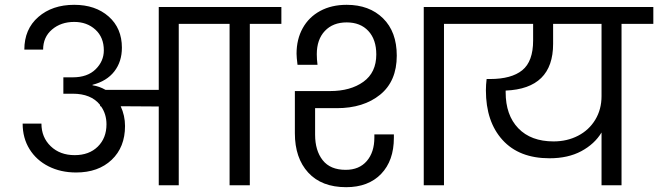

<svg xmlns="http://www.w3.org/2000/svg" viewBox="-20 -769 2732 797"><path d="M1148 -670H1017V0H933V-670H722V0H639V-327L481 -328Q499 -289 499 -246Q499 -158 443.5 -105.5Q388 -53 296 -53Q232 -53 181.5 -78.5Q131 -104 102.5 -150Q74 -196 74 -256H152Q152 -199 190.5 -162Q229 -125 290 -125Q350 -125 386 -160.5Q422 -196 422 -253Q422 -296 399 -328H396L395 -334Q358 -380 282 -380H243V-448H282Q343 -448 377 -481.5Q411 -515 411 -560Q411 -614 376 -646Q341 -678 288 -678Q233 -678 196 -646.5Q159 -615 159 -563H81Q81 -648 139 -698.5Q197 -749 288 -749Q376 -749 431 -700.5Q486 -652 486 -571Q486 -513 454.5 -472.5Q423 -432 364 -417V-415Q392 -411 418 -396H639V-740H1148Z M1288 -320V-210Q1288 -144 1319.5 -104Q1351 -64 1415 -64Q1471 -64 1502.5 -100.5Q1534 -137 1534 -198V-211H1615V-197Q1615 -102 1562 -47Q1509 8 1417 8Q1315 8 1259.5 -52.5Q1204 -113 1204 -216V-391H1350Q1435 -391 1488.5 -429.5Q1542 -468 1542 -543Q1542 -605 1509 -640.5Q1476 -676 1419 -676Q1362 -676 1328.5 -640.5Q1295 -605 1295 -544Q1295 -523 1298 -500H1215Q1211 -532 1211 -546Q1211 -606 1236.5 -652Q1262 -698 1309 -723.5Q1356 -749 1419 -749Q1513 -749 1570 -693Q1627 -637 1627 -538Q1627 -432 1558 -376Q1489 -320 1378 -320ZM1955 -740V-670H1823V0H1739V-740Z M2692 -670H2560V0H2477V-219Q2448 -171 2393 -141.5Q2338 -112 2261 -112Q2135 -112 2066 -188Q1997 -264 1997 -394Q1997 -417 2000 -441H2014Q2103 -441 2148 -477.5Q2193 -514 2193 -601V-670H1901V-740H2692ZM2477 -670H2276V-587Q2276 -401 2079 -393V-386Q2079 -291 2131.5 -236.5Q2184 -182 2278 -182Q2334 -182 2379.5 -205.5Q2425 -229 2451 -272Q2477 -315 2477 -370Z"/></svg>

Font: MSTAGE
Style: Regular
Weight: 400
Designer: Ninad Kale (Devanagari), Jonny Pinhorn (Latin)
Foundry: Indian Type Foundry
Version: 4.004